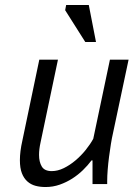

<svg xmlns="http://www.w3.org/2000/svg" viewBox="-20 -740 551 772"><path d="M213 -500 143 -167Q137 -140 137 -117Q137 -89 148 -70.5Q159 -52 188 -52Q212 -52 236.5 -64Q261 -76 283.5 -95Q306 -114 324.5 -137Q343 -160 355 -182L422 -500H497L434 -203Q430 -186 426 -161.5Q422 -137 418.5 -110Q415 -83 413 -57.5Q411 -32 411 -13V0H352V-95H348Q333 -75 313.5 -56Q294 -37 270.5 -22Q247 -7 220 2.5Q193 12 163 12Q141 12 122.5 7Q104 2 90 -10.5Q76 -23 68 -43.5Q60 -64 60 -96Q60 -131 70 -175L138 -500ZM366 -571H323L242 -699L246 -720H337Z"/></svg>

Font: PT Sans
Style: Italic
Weight: 400
Italic angle: -12°
Designer: A.Korolkova, O.Umpeleva, V.Yefimov
Foundry: ParaType Ltd
Version: Version 2.003W OFL